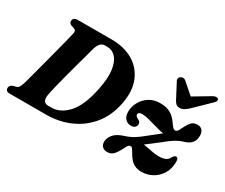

<svg xmlns="http://www.w3.org/2000/svg" viewBox="-119 -1039 1606 1373"><g transform="rotate(30 684.5 -352.0)"><path d="M6 -27.5Q6 -50.5 33 -60L58 -66.5Q70.5 -70.5 78 -82Q85.5 -93.5 96 -127.5Q104 -157.5 117.8 -209Q131.5 -260.5 147.5 -321Q163.5 -381.5 178.5 -439.2Q193.5 -497 204.5 -540.5Q215.5 -584 219 -601Q225.5 -627.5 204.5 -634L181.5 -641.5Q159.5 -650 159.5 -667.5Q159.5 -700 200.5 -700H479Q581.5 -700 655.2 -656.8Q729 -613.5 761.5 -533.5Q794 -453.5 772.5 -343.5Q751 -232 688.5 -155.5Q626 -79 535.5 -39.5Q445 0 339.5 0H40Q20 0 13 -8Q6 -16 6 -27.5ZM348.5 -62.5Q421 -62.5 482.5 -129.2Q544 -196 575 -346Q596 -447 586.5 -511.8Q577 -576.5 547.5 -607.8Q518 -639 479.5 -639H458.5Q437.5 -639 422.8 -624.8Q408 -610.5 397.5 -578Q392.5 -559 380.8 -516Q369 -473 353.8 -417.8Q338.5 -362.5 323.8 -306.2Q309 -250 297.5 -203.2Q286 -156.5 282 -132Q269.5 -62.5 321.5 -62.5ZM1315 -172.5Q1315 -115 1289.5 -73.2Q1264 -31.5 1222.5 -9Q1181 13.5 1134.5 13.5Q1099.5 13.5 1076.5 1.2Q1053.5 -11 1038.8 -29Q1024 -47 1014 -65Q1004 -83 995.5 -95.2Q987 -107.5 976.5 -107.5Q963 -107.5 952.8 -89.2Q942.5 -71 930.2 -47Q918 -23 899.5 -4.8Q881 13.5 851 13.5Q826.5 13.5 811.5 -0.5Q796.5 -14.5 796.5 -40.5Q796.5 -71 820.5 -100.5Q844.5 -130 901 -148Q940.5 -160 972.2 -179.5Q1004 -199 1042 -231Q1071.5 -254.5 1094 -272.2Q1116.5 -290 1132 -302.5Q1103.5 -307.5 1065.8 -318.2Q1028 -329 993 -338.2Q958 -347.5 937 -347.5Q902.5 -347.5 902.5 -326Q902.5 -320.5 907 -314.5Q911.5 -308.5 924 -302Q937.5 -295.5 942.8 -288.5Q948 -281.5 948 -271.5Q948 -254.5 936.2 -244.5Q924.5 -234.5 905 -234.5Q875.5 -234.5 856.8 -254.8Q838 -275 838 -313.5Q838 -354 858.8 -392.2Q879.5 -430.5 917.5 -455Q955.5 -479.5 1008.5 -479.5Q1050 -479.5 1077.5 -467.8Q1105 -456 1122.5 -438.8Q1140 -421.5 1151.8 -404.2Q1163.5 -387 1173.5 -375.2Q1183.5 -363.5 1196 -363.5Q1209.5 -363.5 1219.2 -381Q1229 -398.5 1240 -421.5Q1251 -444.5 1268.2 -462Q1285.5 -479.5 1314 -479.5Q1342 -479.5 1355.5 -463Q1369 -446.5 1369 -420Q1369 -382 1350.5 -359.5Q1332 -337 1290 -324.5Q1260 -316 1229 -297.5Q1198 -279 1153.5 -241.5Q1118 -214 1093.5 -195.2Q1069 -176.5 1052.5 -164Q1081 -160.5 1118.5 -152.5Q1156 -144.5 1185 -144.5Q1221 -144.5 1241 -154.2Q1261 -164 1270.5 -184Q1278.5 -197 1284 -201.2Q1289.5 -205.5 1297 -205.5Q1315 -205.5 1315 -172.5ZM1207 -550.5Q1189.5 -535.5 1175 -527.2Q1160.5 -519 1142.5 -519Q1124.5 -519 1114.2 -527.2Q1104 -535.5 1095.5 -550.5L1030 -675.5Q1023.5 -687 1026.8 -696.8Q1030 -706.5 1037.5 -711.5Q1047 -718 1058.8 -718Q1070.5 -718 1080.5 -709L1171 -629.5L1304.5 -709Q1319.5 -718 1331.5 -718Q1343.5 -718 1349 -711.5Q1353.5 -706.5 1351 -696.8Q1348.5 -687 1335.5 -675.5Z"/></g></svg>

Font: Fraunces 9pt
Style: Bold Italic
Weight: 700
Italic angle: -16°
Version: Version 1.000;[b76b70a41]